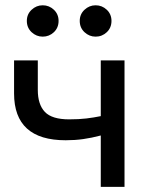

<svg xmlns="http://www.w3.org/2000/svg" viewBox="-20 -724 582 744"><path d="M370.5 0V-199Q334.5 -189.5 302.2 -185Q270 -180.5 234.5 -180.5Q34.5 -180.5 34.5 -362V-490H126.5V-375.5Q126.5 -319 154 -290.2Q181.5 -261.5 248 -261.5Q286 -261.5 315 -265Q344 -268.5 370.5 -274V-490H462.5V0ZM145.5 -582Q121 -582 102.5 -599.2Q84 -616.5 84 -643Q84 -669 102.5 -686.2Q121 -703.5 145.5 -703.5Q170.5 -703.5 188.8 -686.2Q207 -669 207 -643Q207 -616.5 188.8 -599.2Q170.5 -582 145.5 -582ZM350.5 -582Q326 -582 307.5 -599.2Q289 -616.5 289 -643Q289 -669 307.5 -686.2Q326 -703.5 350.5 -703.5Q375.5 -703.5 393.8 -686.2Q412 -669 412 -643Q412 -616.5 393.8 -599.2Q375.5 -582 350.5 -582Z"/></svg>

Font: Geologica Light
Style: Regular
Weight: 300
Designer: Sindre Bremnes, Frode Helland
Foundry: Monokrom Skriftforlag AS
Version: Version 1.010; ttfautohint (v1.8.4.7-5d5b);gftools[0.9.28]